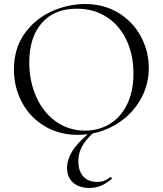

<svg xmlns="http://www.w3.org/2000/svg" viewBox="-20 -656 806 951"><path d="M368 143Q368 190 392 217.5Q416 245 461 245Q482 245 497 239Q512 233 526 222H528Q531 222 533.5 225Q536 228 533 230Q482 275 425 275Q371 275 341.5 248Q312 221 312 176Q312 94 415 9Q391 12 366 12Q273 12 200.5 -31.5Q128 -75 88.5 -149.5Q49 -224 49 -312Q49 -415 101 -488.5Q153 -562 234.5 -599Q316 -636 401 -636Q496 -636 568 -591.5Q640 -547 678.5 -474Q717 -401 717 -319Q717 -240 680.5 -171.5Q644 -103 580.5 -57Q517 -11 439 5Q402 39 385 72Q368 105 368 143ZM402 -9Q469 -9 523.5 -42Q578 -75 609.5 -139Q641 -203 641 -291Q641 -384 606.5 -457.5Q572 -531 508 -572Q444 -613 360 -613Q249 -613 187 -542Q125 -471 125 -347Q125 -253 160 -175.5Q195 -98 258 -53.5Q321 -9 402 -9Z"/></svg>

Font: Cormorant Garamond
Style: Regular
Weight: 400
Designer: Christian Thalmann (Catharsis Fonts)
Version: Version 3.000